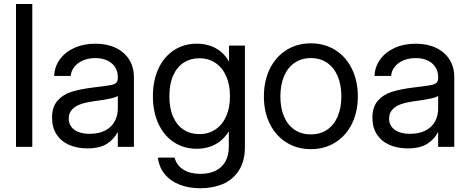

<svg xmlns="http://www.w3.org/2000/svg" viewBox="-20 -748 2395 978"><path d="M144.5 0H61.5V-727.5H144.5Z M245.1 -148.4Q245.1 -203.6 272.9 -235.1Q300.8 -266.6 343.5 -280Q386.2 -293.5 450.2 -301.8Q471.7 -304.7 493.2 -307.1Q531.7 -312 547.9 -315.4Q564 -318.8 572 -326.7Q580.1 -334.5 580.1 -350.6V-355.5Q580.1 -383.8 566.4 -405.5Q552.7 -427.2 526.9 -439.7Q501 -452.1 465.8 -452.1Q430.7 -452.1 402.8 -440.2Q375 -428.2 358.6 -407.5Q342.3 -386.7 340.3 -361.3H255.9Q257.8 -408.2 284.9 -445.6Q312 -482.9 358.9 -504.2Q405.8 -525.4 465.8 -525.4Q525.4 -525.4 569.6 -504.2Q613.8 -482.9 637.9 -444.6Q662.1 -406.2 662.1 -355.5V0H580.1V-73.2H578.1Q560.5 -38.6 524.4 -15.4Q488.3 7.8 424.8 7.8Q372.6 7.8 332 -10Q291.5 -27.8 268.3 -63Q245.1 -98.1 245.1 -148.4ZM580.1 -195.3V-259.8Q571.8 -252 537.6 -245.1Q503.4 -238.3 446.3 -230.5Q413.1 -225.6 387.5 -216.1Q361.8 -206.5 345.9 -188.7Q330.1 -170.9 330.1 -143.6Q330.1 -119.6 343 -102.3Q356 -85 379.9 -75.7Q403.8 -66.4 436.5 -66.4Q484.9 -66.4 517.3 -84Q549.8 -101.6 564.9 -130.9Q580.1 -160.2 580.1 -195.3Z M784.2 54.7H869.1Q879.9 95.2 914.8 116.5Q949.7 137.7 1001 137.7Q1045.9 137.7 1078.4 121.6Q1110.8 105.5 1128.2 74.5Q1145.5 43.5 1145.5 0V-78.1H1145Q1126 -48.3 1101.3 -28.8Q1076.7 -9.3 1046.6 0.2Q1016.6 9.8 982.4 9.8Q916 9.8 865.2 -23.9Q814.5 -57.6 786.6 -118.4Q758.8 -179.2 758.8 -257.8Q758.8 -336.9 786.6 -397.5Q814.5 -458 865.2 -491.7Q916 -525.4 982.4 -525.4Q1016.6 -525.4 1047.4 -515.9Q1078.1 -506.3 1103.3 -486.1Q1128.4 -465.8 1146 -435.1H1146.5V-515.6H1227.5V0Q1227.5 72.8 1197 120.1Q1166.5 167.5 1115.5 189.2Q1064.5 210.9 1001 210.9Q942.4 210.9 895.5 192.9Q848.6 174.8 819.6 139.6Q790.5 104.5 784.2 54.7ZM1151.4 -257.8Q1151.4 -315.9 1132.3 -359.6Q1113.3 -403.3 1077.9 -427.2Q1042.5 -451.2 995.1 -451.2Q950.2 -451.2 915.8 -429Q881.3 -406.7 862.1 -363.3Q842.8 -319.8 842.8 -257.8Q842.8 -195.8 862.1 -152.6Q881.3 -109.4 915.5 -87.2Q949.7 -64.9 995.1 -64.9Q1042.5 -64.9 1077.9 -88.9Q1113.3 -112.8 1132.3 -156.2Q1151.4 -199.7 1151.4 -257.8Z M1324.2 -256.8Q1324.2 -335.4 1354.2 -397Q1384.3 -458.5 1438.7 -492.9Q1493.2 -527.3 1563.5 -527.3Q1633.8 -527.3 1688.2 -492.9Q1742.7 -458.5 1772.7 -397Q1802.7 -335.4 1802.7 -256.8Q1802.7 -178.7 1772.7 -117.7Q1742.7 -56.6 1688.2 -22.5Q1633.8 11.7 1563.5 11.7Q1493.2 11.7 1438.7 -22.5Q1384.3 -56.6 1354.2 -117.7Q1324.2 -178.7 1324.2 -256.8ZM1718.8 -256.8Q1718.8 -315.4 1700.2 -359.6Q1681.6 -403.8 1646.5 -428Q1611.3 -452.1 1563.5 -452.1Q1515.6 -452.1 1480.5 -428Q1445.3 -403.8 1426.8 -359.9Q1408.2 -315.9 1408.2 -256.8Q1408.2 -198.2 1426.8 -154.5Q1445.3 -110.8 1480.2 -87.2Q1515.1 -63.5 1563.5 -63.5Q1611.8 -63.5 1646.7 -87.4Q1681.6 -111.3 1700.2 -155Q1718.8 -198.7 1718.8 -256.8Z M1877 -148.4Q1877 -203.6 1904.8 -235.1Q1932.6 -266.6 1975.3 -280Q2018.1 -293.5 2082 -301.8Q2103.5 -304.7 2125 -307.1Q2163.6 -312 2179.7 -315.4Q2195.8 -318.8 2203.9 -326.7Q2211.9 -334.5 2211.9 -350.6V-355.5Q2211.9 -383.8 2198.2 -405.5Q2184.6 -427.2 2158.7 -439.7Q2132.8 -452.1 2097.7 -452.1Q2062.5 -452.1 2034.7 -440.2Q2006.8 -428.2 1990.5 -407.5Q1974.1 -386.7 1972.2 -361.3H1887.7Q1889.6 -408.2 1916.7 -445.6Q1943.8 -482.9 1990.7 -504.2Q2037.6 -525.4 2097.7 -525.4Q2157.2 -525.4 2201.4 -504.2Q2245.6 -482.9 2269.8 -444.6Q2293.9 -406.2 2293.9 -355.5V0H2211.9V-73.2H2210Q2192.4 -38.6 2156.2 -15.4Q2120.1 7.8 2056.6 7.8Q2004.4 7.8 1963.9 -10Q1923.3 -27.8 1900.1 -63Q1877 -98.1 1877 -148.4ZM2211.9 -195.3V-259.8Q2203.6 -252 2169.4 -245.1Q2135.3 -238.3 2078.1 -230.5Q2044.9 -225.6 2019.3 -216.1Q1993.7 -206.5 1977.8 -188.7Q1961.9 -170.9 1961.9 -143.6Q1961.9 -119.6 1974.9 -102.3Q1987.8 -85 2011.7 -75.7Q2035.6 -66.4 2068.4 -66.4Q2116.7 -66.4 2149.2 -84Q2181.6 -101.6 2196.8 -130.9Q2211.9 -160.2 2211.9 -195.3Z"/></svg>

Font: Intratopia Thin
Style: Regular
Weight: 100
Designer: Rasmus Andersson
Foundry: rsms
Version: Version 3.000;Glyphs 3.2.3 (3260)